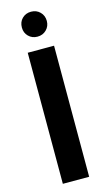

<svg xmlns="http://www.w3.org/2000/svg" viewBox="-136 -943 550 988"><g transform="rotate(-15 139.0 -449.0)"><path d="M209 0H68.8V-698.2H209ZM73.2 -831.1Q73.2 -860.4 91.8 -878.9Q110.8 -897.9 139.2 -897.9Q168 -897.9 187 -878.9Q206.1 -859.9 206.1 -831.1Q206.1 -803.2 187 -784.2Q168 -765.1 139.2 -765.1Q110.8 -765.1 91.8 -784.2Q73.2 -802.7 73.2 -831.1Z"/></g></svg>

Font: PoppinsZ SemiBold
Style: Regular
Weight: 600
Designer: Ninad Kale (Devanagari), Jonny Pinhorn (Latin)
Foundry: Indian Type Foundry
Version: Version 3.002;FEAKit 1.0